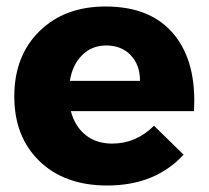

<svg xmlns="http://www.w3.org/2000/svg" viewBox="-20 -565 642 591"><path d="M24 -268Q24 -393 101.5 -469Q179 -545 305 -545Q445 -545 515.5 -459Q586 -373 577 -223H198Q211 -175 244 -149Q277 -123 325 -123Q399 -123 454 -178L545 -89Q458 6 310 6Q179 6 101.5 -69Q24 -144 24 -268ZM195 -316H411Q411 -365 382.5 -395Q354 -425 307 -425Q263 -425 233 -395.5Q203 -366 195 -316Z"/></svg>

Font: Trueno
Style: Bd
Weight: 700
Designer: Julieta Ulanovsky
Foundry: Julieta Ulanovsky
Version: Version 3.001b